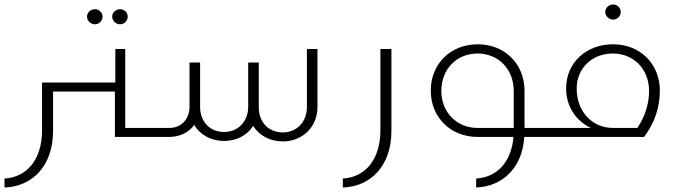

<svg xmlns="http://www.w3.org/2000/svg" viewBox="-20 -609 3030 854"><path d="M315 -242H167V-30C167 105 96 180 0 185V225C121 221 216 132 216 -27V-202H315Z M402 -501C420 -501 436 -515 436 -535C436 -554 420 -568 402 -568C384 -568 367 -554 367 -535C367 -516 384 -501 402 -501ZM514 -501C532 -501 548 -515 548 -535C548 -554 532 -568 514 -568C496 -568 479 -554 479 -535C479 -516 496 -501 514 -501ZM537 -40V-391H493V-242H315C281 -242 257 -234 257 -222C257 -210 281 -202 315 -202H491V0H660V-40Z M1345 -391V-132C1345 -67 1300 -20 1238 -20C1175 -20 1131 -65 1131 -132V-331H1084V-134C1084 -69 1039 -22 977 -22C914 -22 870 -67 870 -134V-331H823V-134C823 -79 786 -40 734 -40H660C626 -40 602 -32 602 -20C602 -8 626 0 660 0H734C781 0 820 -21 844 -53C870 -9 919 18 977 18C1033 18 1080 -8 1106 -49C1133 -6 1181 20 1238 20C1327 20 1392 -46 1392 -132V-391Z M1721 -27V-391H1672V-30C1672 105 1601 180 1505 185V225C1626 221 1721 132 1721 -27Z M2413 -40H2313V-205C2313 -325 2225 -412 2105 -412C1984 -412 1896 -325 1896 -206C1896 -87 1984 0 2104 0H2264C2254 116 2187 180 2098 185V225C2211 221 2303 142 2312 0H2413ZM1943 -205C1943 -301 2011 -371 2104 -371C2197 -371 2265 -301 2265 -205V-40H2104C2011 -40 1943 -110 1943 -205Z M2707 -522C2725 -522 2741 -536 2741 -556C2741 -575 2725 -589 2707 -589C2689 -589 2672 -575 2672 -556C2672 -537 2689 -522 2707 -522ZM2707 -412C2586 -412 2498 -329 2498 -216C2498 -136 2541 -72 2608 -40H2413C2379 -40 2355 -32 2355 -20C2355 -8 2379 0 2413 0H2845C2892 -63 2915 -132 2915 -206C2915 -325 2827 -412 2707 -412ZM2815 -40H2706C2613 -40 2545 -114 2545 -215C2545 -305 2613 -371 2706 -371C2799 -371 2867 -301 2867 -205C2867 -148 2850 -92 2815 -40Z"/></svg>

Font: Sulaf Light
Style: Regular
Weight: 300
Designer: Bandar Raffah (Arabic) and Santiago Orozco (Latin)
Foundry: Caramella and Typemade
Version: Version 1.005;PS 001.005;hotconv 1.0.88;makeotf.lib2.5.64775